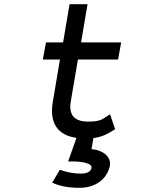

<svg xmlns="http://www.w3.org/2000/svg" viewBox="-20 -652 693 919"><path d="M427 63C424 63 422 62 418 62L427 9C472 3 498 -13 527 -31L531 -33L507 -105L502 -102C469 -81 462 -70 402 -70C333 -70 308 -104 319 -168L353 -367H545L560 -449H368L399 -632H313L282 -449H200L185 -367H267L232 -160C217 -64 255 -5 346 8L306 121H313C355 119 422 126 418 151C415 171 394 179 366 179C332 179 294 171 271 162L266 161L230 222L234 224C266 239 310 247 360 247C431 247 486 212 504 150C519 100 472 68 427 63Z"/></svg>

Font: Charger Monospace
Style: Regular
Weight: 400
Designer: Jasper
Foundry: Cannot Into Space Fonts
Version: Version 0.980